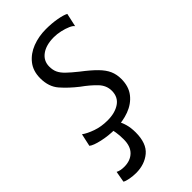

<svg xmlns="http://www.w3.org/2000/svg" viewBox="-246 -627 917 917"><g transform="rotate(-45 213.0 -168.5)"><path d="M166 8Q120.5 8 78.5 -1.5Q36.5 -11 22 -23L36 -87Q56.5 -72 91.8 -59.5Q127 -47 169 -47Q220 -47 252 -68.8Q284 -90.5 284 -133Q284 -169 257.2 -197Q230.5 -225 190 -254Q146 -288.5 115 -324.2Q84 -360 84 -417Q84 -466 110 -498.8Q136 -531.5 178.2 -547.8Q220.5 -564 269 -564Q309 -564 343.5 -557.8Q378 -551.5 393 -543L378 -475Q373 -483.5 355 -491.5Q337 -499.5 313.5 -504.8Q290 -510 269 -510Q216 -510 185 -487.2Q154 -464.5 154 -426Q154 -403 161.8 -386Q169.5 -369 188 -351Q206.5 -333 239 -307Q283 -273.5 308.5 -247.5Q334 -221.5 345 -196.5Q356 -171.5 356 -141Q356 -90 330 -57Q304 -24 260.8 -8Q217.5 8 166 8ZM88 227Q68 227 46.2 223Q24.5 219 16 213L26 157Q42.5 166 69 166Q110.5 166 135.2 142Q160 118 160 71Q160 43 156.5 22.2Q153 1.5 149 -11L178 -13L198 -11Q209.5 7 216.8 31.8Q224 56.5 224 88Q224 162 185 194.5Q146 227 88 227Z"/></g></svg>

Font: Merriweather Sans Light
Style: Italic
Weight: 300
Italic angle: -7.5°
Designer: Eben Sorkin
Foundry: Eben Sorkin
Version: Version 2.001; ttfautohint (v1.8.3)